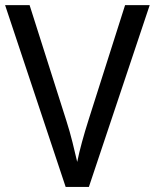

<svg xmlns="http://www.w3.org/2000/svg" viewBox="-20 -734 608 754"><path d="M471.2 -713.9H567.9L329.1 0H237.8L0 -713.9H96.2L240.2 -261.2Q254.4 -216.8 264.6 -175.5Q274.9 -134.3 283.2 -98.1Q290.5 -134.3 301.8 -175.5Q313 -216.8 328.1 -264.2Z"/></svg>

Font: Droid Sans
Style: Regular
Weight: 400
Version: Version 1.00 build 113